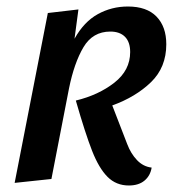

<svg xmlns="http://www.w3.org/2000/svg" viewBox="-20 -550 531 590"><path d="M373 -530Q431 -530 461 -499Q491 -468 491 -414Q491 -343 444 -297.5Q397 -252 325 -226L371 -107Q382 -78 401 -58Q420 -38 446 -35Q442 -10 424 5Q406 20 376 20Q337 20 310.5 -6.5Q284 -33 263 -86.5Q242 -140 213 -241Q283 -258 331.5 -296Q380 -334 380 -390Q380 -421 364 -437Q348 -453 319 -453Q265 -453 236.5 -405Q208 -357 192 -278L138 0L25 12L127 -510L221 -521L209 -431Q238 -483 280.5 -506.5Q323 -530 373 -530Z"/></svg>

Font: Sansita
Style: Italic
Weight: 400
Italic angle: -11°
Designer: Pablo Cosgaya
Foundry: Omnibus-Type
Version: Version 1.006